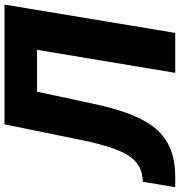

<svg xmlns="http://www.w3.org/2000/svg" viewBox="-16 -772 767 818"><g transform="rotate(-90 367.0 -363.5)"><path d="M-22 0 1.1 -137.8 21.3 -139.9Q60.7 -144.5 89.3 -171Q117.9 -197.4 139.9 -255.5Q161.9 -313.6 181.5 -412.6L245.7 -727.3H756L635.3 0H465.2L563.2 -588.8H384.9L333.1 -348Q306.8 -223.4 268.6 -146.8Q230.5 -70.3 171.2 -35.2Q111.9 0 22 0Z"/></g></svg>

Font: Inter UI Extra Bold
Style: Italic
Weight: 800
Italic angle: 9.39999°
Designer: Rasmus Andersson
Foundry: rsms
Version: 3.2;8d6f07862